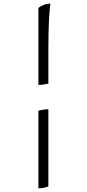

<svg xmlns="http://www.w3.org/2000/svg" viewBox="-20 -820 469 1040"><path d="M188 -360V-777Q197 -785 214.5 -792.5Q232 -800 253 -800Q249 -777 245.5 -715Q242 -653 242 -556V-367Q228 -364 214.5 -362Q201 -360 188 -360ZM188 200V-220Q201 -224 215 -226Q229 -228 242 -228V190Q235 193 221 196.5Q207 200 188 200Z"/></svg>

Font: Texturina Medium 12pt ExtraLight
Style: Regular
Weight: 250
Version: Version 1.002